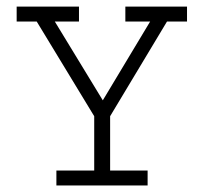

<svg xmlns="http://www.w3.org/2000/svg" viewBox="-20 -570 626 590"><path d="M31.2 -549.8H222.7V-503.9H148.4L295.9 -261.7L441.4 -503.9H365.2V-549.8H554.7V-503.9H493.2L318.4 -212.9V-45.9H433.6V0H153.3V-45.9H269.5V-212.9L92.8 -503.9H31.2Z"/></svg>

Font: Thabit
Style: Regular
Weight: 500
Designer: Regenerated by Nadim Shaikli
Foundry: MAK Alagha
Version: 0.01